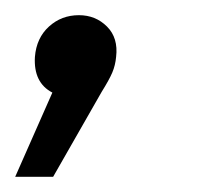

<svg xmlns="http://www.w3.org/2000/svg" viewBox="-48 -123 264 253"><path d="M105 -48Q104 -37 100 -27.5Q96 -18 86 -2L22 110H-28L21 -1Q-4 -14 -2 -48Q0 -73 16.5 -88Q33 -103 56 -103Q78 -103 93 -88Q108 -73 105 -48Z"/></svg>

Font: TypoPRO Montserrat
Style: Italic
Weight: 400
Italic angle: -11.3°
Designer: Julieta Ulanovsky
Foundry: Julieta Ulanovsky
Version: Version 6.001